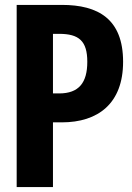

<svg xmlns="http://www.w3.org/2000/svg" viewBox="-20 -763 540 783"><path d="M48 0H196V-264H232C380 -264 482 -341 482 -511C482 -686 380 -743 232 -743H48ZM196 -382V-625H221C302 -625 336 -596 336 -511C336 -426 302 -382 221 -382Z"/></svg>

Font: Noto Sans Mono CJK HK
Style: Bold
Weight: 700
Designer: Ryoko NISHIZUKA 西塚涼子 (kana, bopomofo & ideographs); Paul D. Hunt (Latin, Greek & Cyrillic); Sandoll Communications 산돌커뮤니
Foundry: Adobe
Version: Version 2.004;hotconv 1.0.118;makeotfexe 2.5.65603